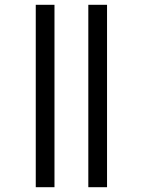

<svg xmlns="http://www.w3.org/2000/svg" viewBox="-20 -780 595 800"><path d="M129 0V-760H207V0ZM348 0V-760H426V0Z"/></svg>

Font: Noto Sans Historical
Style: Regular
Weight: 400
Designer: Monotype Design Team
Foundry: Monotype Imaging Inc.
Version: Version 2.013; ttfautohint (v1.8.4.7-5d5b)